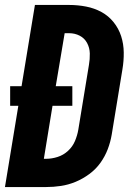

<svg xmlns="http://www.w3.org/2000/svg" viewBox="-20 -755 540 775"><path d="M166 0H0L54 -328H21V-407H67L121 -735H259Q294 -735 327.5 -728.5Q361 -722 389.5 -706.5Q418 -691 438.5 -665.5Q459 -640 469 -609Q479 -578 479.5 -543.5Q480 -509 474 -474L431 -212Q426 -182 415 -153Q404 -124 385.5 -98Q367 -72 340.5 -52.5Q314 -33 285 -21Q256 -9 226 -4.5Q196 0 166 0ZM157 -114H166Q189 -114 212.5 -121.5Q236 -129 254.5 -146Q273 -163 282.5 -185.5Q292 -208 296 -231L339 -493Q343 -516 342.5 -539Q342 -562 331.5 -581.5Q321 -601 301.5 -611Q282 -621 259 -621H241L205 -407H272V-328H192Z"/></svg>

Font: Iosevka Term Curly Hv Obl
Style: Regular
Weight: 900
Italic angle: -9°
Designer: Belleve Invis
Foundry: Belleve Invis
Version: Version 32.3.0